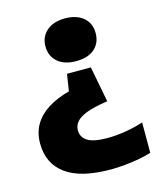

<svg xmlns="http://www.w3.org/2000/svg" viewBox="-113 -640 771 922"><g transform="rotate(-15 272.0 -179.0)"><path d="M357 -298.5 391 -121Q323 -111 285.5 -96.5Q248 -82 233.2 -63.2Q218.5 -44.5 218.5 -22.5Q218.5 12 248.5 31Q278.5 50 346.5 50Q391 50 438.8 42Q486.5 34 526.5 20.5V171.5Q501 180 467 186.2Q433 192.5 396 196.2Q359 200 325 200Q174.5 200 100.8 145.8Q27 91.5 27 -7.5Q27 -62 51 -102.2Q75 -142.5 119.2 -170.2Q163.5 -198 225.5 -214.5L238.5 -298.5ZM297.5 -558Q355 -558 388.5 -529.5Q422 -501 422 -452Q422 -403 389.2 -374.2Q356.5 -345.5 297.5 -345.5Q238.5 -345.5 205.5 -374.8Q172.5 -404 172.5 -452Q172.5 -499.5 206.2 -528.8Q240 -558 297.5 -558Z"/></g></svg>

Font: Encode Sans SemiExpanded ExtraBold
Style: Regular
Weight: 800
Width: 6
Designer: Multiple Designers
Foundry: Impallari Type
Version: Version 3.002